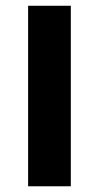

<svg xmlns="http://www.w3.org/2000/svg" viewBox="-20 -650 345 670"><path d="M227.1 0H78.1V-629.9H227.1Z"/></svg>

Font: OpenSansHebrew-Bold
Style: Bold
Weight: 700
Foundry: Ascender Corporation, Yanek Iontef
Version: Version 2.001;PS 002.001;hotconv 1.0.70;makeotf.lib2.5.58329